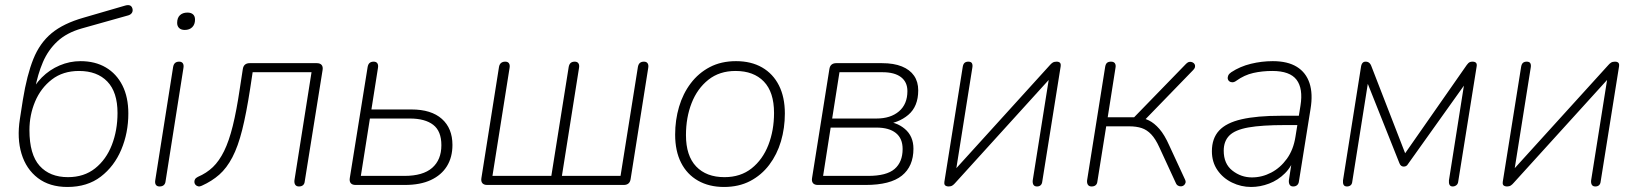

<svg xmlns="http://www.w3.org/2000/svg" viewBox="-20 -735 6506 763"><path d="M248 8Q177 8 130.5 -27.5Q84 -63 65.5 -124Q47 -185 59 -262L71 -339Q87 -437 112.5 -500.5Q138 -564 185 -603Q232 -642 313 -665L478 -713Q489 -716 496 -713.5Q503 -711 506 -702Q509 -692 504.5 -684.5Q500 -677 490 -674L305 -622Q245 -605 208 -570.5Q171 -536 150.5 -488Q130 -440 119 -381L114 -354H98Q115 -396 146 -427Q177 -458 217 -475Q257 -492 300 -492Q358 -492 400.5 -467Q443 -442 466.5 -395.5Q490 -349 490 -284Q490 -207 462 -140.5Q434 -74 380.5 -33Q327 8 248 8ZM250 -31Q314 -31 358 -66Q402 -101 424.5 -159Q447 -217 447 -286Q447 -369 406.5 -411Q366 -453 294 -453Q230 -453 186 -419Q142 -385 119.5 -331.5Q97 -278 97 -218Q97 -121 137.5 -76Q178 -31 250 -31Z M614 6Q604 6 599.5 -0.5Q595 -7 597 -19L668 -469Q670 -480 676 -485Q682 -490 692 -490Q702 -490 706.5 -483.5Q711 -477 709 -465L638 -15Q637 -5 631 0.5Q625 6 614 6ZM714 -616Q700 -616 692 -623.5Q684 -631 684 -644Q684 -664 695 -674.5Q706 -685 725 -685Q739 -685 747 -678Q755 -671 755 -657Q755 -638 744 -627Q733 -616 714 -616Z M1168 6Q1158 6 1153.5 -0.5Q1149 -7 1150 -18L1218 -448H984L974 -382Q959 -285 942.5 -219Q926 -153 903.5 -110Q881 -67 851.5 -41Q822 -15 782 3Q774 7 767.5 5.5Q761 4 757 -0.5Q753 -5 752.5 -11Q752 -17 755 -22.5Q758 -28 766 -32Q801 -47 826 -71Q851 -95 870.5 -134.5Q890 -174 905 -234.5Q920 -295 933 -383L945 -461Q947 -473 954 -478.5Q961 -484 972 -484H1239Q1252 -484 1258 -477Q1264 -470 1262 -457L1191 -14Q1190 -4 1184 1Q1178 6 1168 6Z M1393 0Q1380 0 1374 -7Q1368 -14 1370 -27L1441 -469Q1443 -480 1449 -485Q1455 -490 1465 -490Q1475 -490 1479.5 -483.5Q1484 -477 1482 -465L1456 -300H1615Q1694 -300 1736 -262.5Q1778 -225 1778 -159Q1778 -110 1756 -74.5Q1734 -39 1692 -19.5Q1650 0 1589 0ZM1414 -36H1587Q1661 -36 1697.5 -68Q1734 -100 1734 -158Q1734 -214 1701.5 -239Q1669 -264 1609 -264H1450Z M1916 0Q1903 0 1897 -7Q1891 -14 1893 -27L1963 -469Q1965 -480 1971.5 -485Q1978 -490 1988 -490Q1998 -490 2002.5 -483.5Q2007 -477 2005 -465L1937 -36H2171L2240 -469Q2242 -480 2248 -485Q2254 -490 2264 -490Q2274 -490 2278.5 -483.5Q2283 -477 2281 -465L2213 -36H2446L2515 -469Q2517 -480 2523 -485Q2529 -490 2539 -490Q2549 -490 2553.5 -483.5Q2558 -477 2556 -465L2486 -23Q2484 -11 2477 -5.5Q2470 0 2459 0Z M2857 8Q2798 8 2754 -17Q2710 -42 2686.5 -88.5Q2663 -135 2663 -200Q2663 -258 2678.5 -310.5Q2694 -363 2725 -404Q2756 -445 2801 -468.5Q2846 -492 2905 -492Q2965 -492 3008.5 -467Q3052 -442 3075.5 -395.5Q3099 -349 3099 -284Q3099 -226 3083.5 -173.5Q3068 -121 3037 -80Q3006 -39 2961 -15.5Q2916 8 2857 8ZM2859 -31Q2923 -31 2967 -66Q3011 -101 3033.5 -159Q3056 -217 3056 -286Q3056 -369 3015.5 -411Q2975 -453 2903 -453Q2839 -453 2795 -418Q2751 -383 2728.5 -325.5Q2706 -268 2706 -198Q2706 -116 2746.5 -73.5Q2787 -31 2859 -31Z M3230 0Q3217 0 3211 -7Q3205 -14 3207 -27L3276 -461Q3278 -473 3285 -478.5Q3292 -484 3303 -484H3485Q3532 -484 3564 -471Q3596 -458 3612.5 -434Q3629 -410 3629 -376Q3629 -312 3589.5 -278.5Q3550 -245 3490 -240L3492 -252Q3541 -252 3575.5 -223Q3610 -194 3610 -144Q3610 -74 3564 -37Q3518 0 3420 0ZM3251 -36H3430Q3503 -36 3535 -63.5Q3567 -91 3567 -143Q3567 -185 3540 -206.5Q3513 -228 3463 -228H3281ZM3287 -264H3463Q3519 -264 3552.5 -292.5Q3586 -321 3586 -373Q3586 -409 3560.5 -428.5Q3535 -448 3487 -448H3316Z M3750 6Q3744 6 3739.5 4Q3735 2 3733.5 -2Q3732 -6 3733 -13L3806 -470Q3808 -481 3813.5 -485.5Q3819 -490 3828 -490Q3839 -490 3842.5 -483.5Q3846 -477 3844 -466L3775 -32H3749L4152 -476Q4157 -482 4163 -486Q4169 -490 4179 -490Q4185 -490 4189 -488Q4193 -486 4194.5 -482Q4196 -478 4195 -471L4122 -14Q4121 -4 4115.5 1Q4110 6 4101 6Q4091 6 4087 -0.5Q4083 -7 4084 -18L4153 -452H4179L3776 -8Q3771 -2 3765 2Q3759 6 3750 6Z M4318 6Q4308 6 4303.5 -0.5Q4299 -7 4300 -18L4372 -470Q4374 -481 4379.5 -485.5Q4385 -490 4395 -490Q4406 -490 4410.5 -483.5Q4415 -477 4413 -466L4382 -269H4487L4694 -482Q4700 -488 4706.5 -489Q4713 -490 4718.5 -487.5Q4724 -485 4727 -480.5Q4730 -476 4729 -469.5Q4728 -463 4722 -457L4527 -256L4500 -268Q4524 -267 4545.5 -256.5Q4567 -246 4587.5 -222.5Q4608 -199 4627 -156L4689 -22Q4693 -14 4691 -8Q4689 -2 4684.5 1.5Q4680 5 4674 5.5Q4668 6 4662 3Q4656 0 4653 -7L4587 -150Q4572 -183 4555 -201Q4538 -219 4517 -226Q4496 -233 4467 -233H4376L4341 -14Q4340 -4 4334 1Q4328 6 4318 6Z M4952 8Q4912 8 4876 -9.5Q4840 -27 4818 -59Q4796 -91 4796 -134Q4796 -185 4824.5 -216Q4853 -247 4914 -261Q4975 -275 5071 -275H5152L5146 -238H5087Q4994 -238 4941 -228.5Q4888 -219 4865.5 -196.5Q4843 -174 4843 -136Q4843 -84 4877.5 -57Q4912 -30 4955 -30Q4995 -30 5031.5 -49Q5068 -68 5094 -104Q5120 -140 5128 -191L5148 -315Q5159 -383 5132.5 -418Q5106 -453 5036 -453Q4996 -453 4960.5 -445Q4925 -437 4893 -414Q4885 -408 4877.5 -408Q4870 -408 4865 -412Q4860 -416 4859 -422Q4858 -428 4861 -435Q4864 -442 4873 -448Q4908 -471 4951 -481.5Q4994 -492 5038 -492Q5097 -492 5133.5 -469.5Q5170 -447 5184 -404.5Q5198 -362 5188 -302L5142 -15Q5141 -5 5135 0.5Q5129 6 5119 6Q5109 6 5105 -1Q5101 -8 5102 -19L5117 -116H5127Q5114 -74 5086.5 -46.5Q5059 -19 5023.5 -5.5Q4988 8 4952 8Z M5333 6Q5323 6 5319.5 -0.5Q5316 -7 5317 -18L5389 -472Q5390 -477 5392 -481Q5394 -485 5397.5 -487.5Q5401 -490 5407 -490Q5413 -490 5417 -488Q5421 -486 5424 -482.5Q5427 -479 5429 -474L5564 -126L5809 -477Q5812 -481 5815 -484Q5818 -487 5822 -488.5Q5826 -490 5832 -490Q5841 -490 5845.5 -485.5Q5850 -481 5848 -470L5775 -14Q5774 -4 5767.5 1Q5761 6 5753 6Q5744 6 5740.5 -0.5Q5737 -7 5738 -18L5804 -436H5827L5576 -84Q5572 -77 5567.5 -75Q5563 -73 5558 -73Q5553 -73 5548.5 -76Q5544 -79 5541 -87L5402 -436H5421L5354 -14Q5353 -3 5347 1.5Q5341 6 5333 6Z M5969 6Q5963 6 5958.5 4Q5954 2 5952.5 -2Q5951 -6 5952 -13L6025 -470Q6027 -481 6032.5 -485.5Q6038 -490 6047 -490Q6058 -490 6061.5 -483.5Q6065 -477 6063 -466L5994 -32H5968L6371 -476Q6376 -482 6382 -486Q6388 -490 6398 -490Q6404 -490 6408 -488Q6412 -486 6413.5 -482Q6415 -478 6414 -471L6341 -14Q6340 -4 6334.5 1Q6329 6 6320 6Q6310 6 6306 -0.5Q6302 -7 6303 -18L6372 -452H6398L5995 -8Q5990 -2 5984 2Q5978 6 5969 6Z"/></svg>

Font: Nunito ExtraLight
Style: Italic
Weight: 200
Italic angle: -9°
Designer: Vernon Adams
Foundry: Vernon Adams
Version: Version 3.602